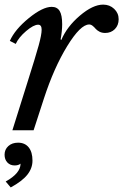

<svg xmlns="http://www.w3.org/2000/svg" viewBox="-22 -570 539 840"><path d="M46.9 -377.9 21 -391.1Q43.5 -441.4 104 -490.7Q164.6 -540 204.1 -540Q228 -540 239 -522Q250 -503.9 250 -463.9Q250 -434.1 243.2 -397.9L246.1 -395Q271 -453.6 327.6 -501.7Q384.3 -549.8 429.2 -549.8Q458 -549.8 477.5 -531.2Q497.1 -512.7 497.1 -485.8Q497.1 -459.5 480.5 -442.6Q463.9 -425.8 438 -425.8Q423.8 -425.8 412.8 -431.6Q401.9 -437.5 396.2 -444.3Q390.6 -451.2 383.3 -457Q376 -462.9 368.2 -462.9Q330.1 -462.9 272 -368.2Q213.9 -273.4 169.9 -138.2L125 0H32.2L97.2 -207Q134.8 -325.7 147.5 -372.3Q160.2 -418.9 160.2 -439.9Q160.2 -461.9 145 -461.9Q125 -461.9 92.3 -434.1Q59.6 -406.2 46.9 -377.9ZM24.9 250 2.9 224.1Q67.9 188 67.9 146Q58.6 153.8 42 153.8Q22.5 153.8 10.3 140.9Q-2 127.9 -2 106.9Q-2 84 14.4 69.1Q30.8 54.2 57.1 54.2Q86.9 54.2 103.5 74.7Q120.1 95.2 120.1 132.8Q120.1 166 97.7 194.3Q75.2 222.7 24.9 250Z"/></svg>

Font: Libre Baskerville
Style: Italic
Weight: 400
Designer: Pablo Impallari, Rodrigo Fuenzalida
Foundry: Pablo Impallari, Rodrigo Fuenzalida
Version: Version 1.000